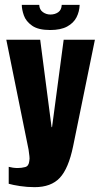

<svg xmlns="http://www.w3.org/2000/svg" viewBox="-20 -755 418 793"><path d="M123 18Q92 18 62.5 13.5Q33 9 16 4V-66Q23 -64 33 -62.5Q43 -61 53 -61Q69 -61 84 -65Q99 -69 101 -90Q103 -100 101.5 -110Q100 -120 98 -137L6 -591H146L193 -230H195L243 -591H372L282 -151Q263 -59 227 -20.5Q191 18 123 18ZM187 -631Q138 -631 112.5 -649Q87 -667 78.5 -691.5Q70 -716 70 -735H142Q143 -715 157 -705Q171 -695 188 -695Q207 -695 220.5 -704.5Q234 -714 235 -735H309Q308 -707 296 -683.5Q284 -660 257.5 -645.5Q231 -631 187 -631Z"/></svg>

Font: Alumni Sans ExtraBold
Style: Regular
Weight: 800
Designer: Robert E. Leuschke
Foundry: Robert E. Leuschke
Version: Version 1.018